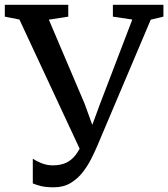

<svg xmlns="http://www.w3.org/2000/svg" viewBox="-33 -763 698 796"><path d="M190 13.5Q158.5 13.5 138.5 8.8Q118.5 4 103 -2.5V-105Q116.5 -95.5 138.8 -86.5Q161 -77.5 186 -77.5Q218 -77.5 240.8 -88Q263.5 -98.5 280.2 -120.2Q297 -142 310.5 -174.5L309.5 -120L47.5 -682L-13 -694V-743H250V-694L169.5 -681.5L318 -332.5L366.5 -198.5L332.5 -199L382 -333L515.5 -682L435 -694V-743H644.5V-694L592 -681.5L368.5 -154Q359 -132 344.5 -103.2Q330 -74.5 309.2 -48Q288.5 -21.5 259.2 -4Q230 13.5 190 13.5Z"/></svg>

Font: Merriweather 24pt
Style: Regular
Weight: 400
Designer: Eben Sorkin
Foundry: Eben Sorkin
Version: Version 2.100